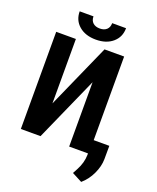

<svg xmlns="http://www.w3.org/2000/svg" viewBox="-193 -1008 1076 1320"><g transform="rotate(20 345.0 -348.5)"><path d="M405.3 -710.9H548.8V0H405.3V-470.7L195.8 0H51.8V-710.9H195.8V-239.7ZM494.6 -898.4Q494.6 -833.5 448 -793.5Q401.4 -753.4 325.2 -753.4Q248.5 -753.4 201.9 -793.5Q155.3 -833.5 155.3 -898.4H256.3Q256.3 -868.2 274.7 -851.3Q293 -834.5 325.2 -834.5Q356.9 -834.5 375 -851.3Q393.1 -868.2 393.1 -898.4ZM565.9 200.2 492.2 161.6 510.7 127Q542 69.3 543 10.7V-99.1H663.1L662.6 -1Q662.1 50.8 636.2 106.4Q610.4 162.1 565.9 200.2Z"/></g></svg>

Font: MAUL Condensed Bold
Style: Condensed Bold
Weight: 700
Designer: MAUL
Version: Version 1.0; 2020; ttfautohint (v1.8.3)